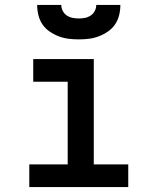

<svg xmlns="http://www.w3.org/2000/svg" viewBox="-20 -760 640 780"><path d="M99 0V-92H255V-428H115V-520H361V-92H501V0ZM300 -600Q279 -600 258.5 -602.5Q238 -605 218.5 -612.5Q199 -620 181.5 -632Q164 -644 152.5 -661Q141 -678 136 -698.5Q131 -719 131 -740H229Q229 -727 235 -715.5Q241 -704 251.5 -697Q262 -690 274.5 -687.5Q287 -685 300 -685Q313 -685 325.5 -687.5Q338 -690 348.5 -697Q359 -704 365 -715.5Q371 -727 371 -740H469Q469 -719 464 -698.5Q459 -678 447.5 -661Q436 -644 418.5 -632Q401 -620 381.5 -612.5Q362 -605 341.5 -602.5Q321 -600 300 -600Z"/></svg>

Font: Zed Mono Semibold Extended
Style: Regular
Weight: 600
Width: 7
Monospace: yes
Designer: Belleve Invis
Foundry: Belleve Invis
Version: Version 1.0.0; ttfautohint (v1.8.4)